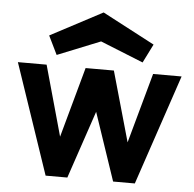

<svg xmlns="http://www.w3.org/2000/svg" viewBox="-51 -767 828 819"><g transform="rotate(5 362.5 -357.5)"><path d="M137 -472 221 -171 304 -472H425L510 -172L593 -472H715L556 0H463L365 -290L267 0H174L14 -472ZM360 -715 584 -597 544 -517 360 -591 176 -517 137 -597Z"/></g></svg>

Font: Lil Grotesk Bold
Style: Regular
Weight: 700
Designer: Bastien Sozeau
Foundry: NBR — Bastien Sozeau
Version: Version 4.002; ttfautohint (v1.8.4.7-5d5b)